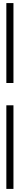

<svg xmlns="http://www.w3.org/2000/svg" viewBox="-20 -870 127 1240"><path d="M21 350.1V-189.9H66.9V350.1ZM66.9 -334H21V-850.1H66.9Z"/></svg>

Font: Scarab Serif
Style: Regular
Weight: 400
Designer: John Roberts
Foundry: Scarab
Version: 1.0